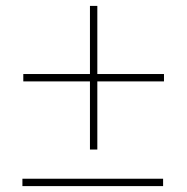

<svg xmlns="http://www.w3.org/2000/svg" viewBox="-20 -631 634 651"><path d="M310 -124H285V-355H59V-380H285V-611H310V-380H536V-355H310ZM56 0V-25H533V0Z"/></svg>

Font: Haskoy Thin
Style: Regular
Weight: 100
Designer: Ertekin Erdin
Foundry: Ertekin Erdin
Version: Version 2.000; ttfautohint (v1.8.4.7-5d5b)